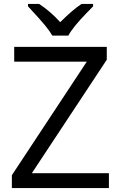

<svg xmlns="http://www.w3.org/2000/svg" viewBox="-20 -951 611 971"><path d="M121.6 -931.2H177.7Q233.4 -895 284.7 -838.9Q348.1 -902.3 392.6 -931.2H450.7V-918.9L418.5 -885.7Q348.1 -813.5 325.7 -771H244.6Q233.4 -791 208.5 -821.8Q183.6 -852.5 121.6 -918.9ZM530.8 0H40V-64.9L418.9 -639.2H51.8V-713.9H520V-648.9L141.1 -75.2H530.8Z"/></svg>

Font: Zoram GWebM
Style: Regular
Weight: 400
Foundry: Ascender Corporation
Version: Version 1.000